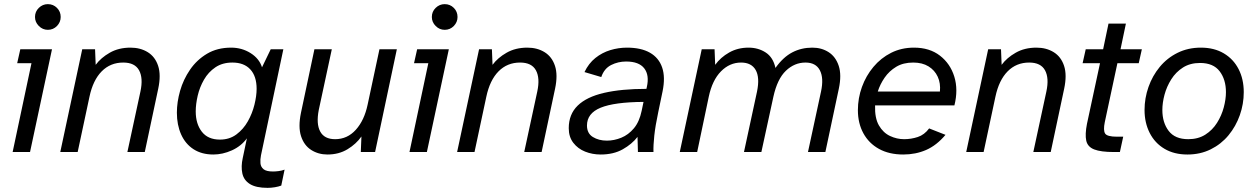

<svg xmlns="http://www.w3.org/2000/svg" viewBox="-20 -734 6060 927"><path d="M41 0 132 -429H63L78 -496H231L125 0ZM211 -590Q186 -590 167.5 -608.5Q149 -627 149 -652Q149 -678 167.5 -696Q186 -714 211 -714Q237 -714 255 -696Q273 -678 273 -652Q273 -627 255 -608.5Q237 -590 211 -590Z M271 0 377 -496H439L442 -421Q467 -455 510 -479.5Q553 -504 610 -504Q658 -504 693.5 -482Q729 -460 743.5 -416Q758 -372 744 -306L679 0H595L658 -292Q672 -357 651.5 -394.5Q631 -432 575 -432Q513 -432 471 -389.5Q429 -347 412 -267L355 0Z M1272 173Q1216 173 1186.5 154.5Q1157 136 1150 103Q1143 70 1152 29L1172 -66Q1144 -28 1099.5 -8Q1055 12 1010 12Q954 12 914.5 -13.5Q875 -39 854.5 -85Q834 -131 834 -190Q834 -241 849.5 -295.5Q865 -350 897.5 -397.5Q930 -445 979.5 -474.5Q1029 -504 1096 -504Q1148 -504 1190 -477.5Q1232 -451 1245 -409L1287 -496H1348L1240 16Q1236 36 1237.5 54Q1239 72 1252.5 83Q1266 94 1298 94Q1310 94 1325.5 92Q1341 90 1354 85L1338 162Q1325 167 1307 170Q1289 173 1272 173ZM1042 -60Q1088 -60 1121.5 -85Q1155 -110 1176.5 -148Q1198 -186 1208.5 -228.5Q1219 -271 1219 -305Q1219 -366 1188.5 -399Q1158 -432 1102 -432Q1054 -432 1020 -409Q986 -386 965 -349.5Q944 -313 934.5 -272Q925 -231 925 -196Q925 -136 954.5 -98Q984 -60 1042 -60Z M1561 12Q1517 12 1482.5 -10Q1448 -32 1433.5 -76.5Q1419 -121 1433 -189L1498 -496H1582L1519 -203Q1506 -136 1526 -99Q1546 -62 1598 -62Q1657 -62 1698 -107.5Q1739 -153 1755 -229L1812 -496H1896L1791 0H1722L1725 -75Q1700 -39 1658 -13.5Q1616 12 1561 12Z M1957 0 2048 -429H1979L1994 -496H2147L2041 0ZM2127 -590Q2102 -590 2083.5 -608.5Q2065 -627 2065 -652Q2065 -678 2083.5 -696Q2102 -714 2127 -714Q2153 -714 2171 -696Q2189 -678 2189 -652Q2189 -627 2171 -608.5Q2153 -590 2127 -590Z M2187 0 2293 -496H2355L2358 -421Q2383 -455 2426 -479.5Q2469 -504 2526 -504Q2574 -504 2609.5 -482Q2645 -460 2659.5 -416Q2674 -372 2660 -306L2595 0H2511L2574 -292Q2588 -357 2567.5 -394.5Q2547 -432 2491 -432Q2429 -432 2387 -389.5Q2345 -347 2328 -267L2271 0Z M2880 12Q2840 12 2805 -2Q2770 -16 2748 -44.5Q2726 -73 2726 -115Q2726 -182 2769 -224Q2812 -266 2896 -285.5Q2980 -305 3101 -305L3103 -314Q3116 -371 3090.5 -404Q3065 -437 3003 -437Q2964 -437 2930.5 -420Q2897 -403 2883 -362L2802 -386Q2822 -428 2854.5 -454Q2887 -480 2926.5 -492Q2966 -504 3007 -504Q3075 -504 3118 -479.5Q3161 -455 3177 -408Q3193 -361 3179 -293L3158 -192Q3144 -126 3139 -79Q3134 -32 3135 0H3060L3058 -73Q3031 -38 2986.5 -13Q2942 12 2880 12ZM2910 -55Q2945 -55 2979.5 -69Q3014 -83 3040.5 -114.5Q3067 -146 3078 -199L3087 -242Q2946 -241 2880 -214Q2814 -187 2814 -128Q2814 -90 2842.5 -72.5Q2871 -55 2910 -55Z M3262 0 3368 -496H3430L3433 -421Q3459 -457 3500.5 -480.5Q3542 -504 3594 -504Q3641 -504 3677 -480.5Q3713 -457 3724 -406Q3761 -458 3805 -481Q3849 -504 3902 -504Q3947 -504 3981 -482Q4015 -460 4029.5 -416Q4044 -372 4030 -306L3965 0H3881L3944 -292Q3958 -357 3938.5 -394.5Q3919 -432 3869 -432Q3816 -432 3774.5 -392.5Q3733 -353 3714 -267L3656 0H3572L3635 -292Q3649 -360 3628.5 -396Q3608 -432 3558 -432Q3503 -432 3461 -389.5Q3419 -347 3402 -267L3346 0Z M4341 12Q4273 12 4224 -15Q4175 -42 4148.5 -90.5Q4122 -139 4122 -202Q4122 -260 4141.5 -314Q4161 -368 4197 -411Q4233 -454 4282.5 -479Q4332 -504 4393 -504Q4468 -504 4518 -465.5Q4568 -427 4587.5 -364Q4607 -301 4588 -225H4205Q4203 -164 4223.5 -128.5Q4244 -93 4277 -77.5Q4310 -62 4345 -62Q4379 -62 4411 -72.5Q4443 -83 4466 -114L4545 -83Q4502 -32 4451.5 -10Q4401 12 4341 12ZM4218 -292H4518Q4522 -332 4507.5 -363.5Q4493 -395 4463 -413.5Q4433 -432 4389 -432Q4341 -432 4307 -411.5Q4273 -391 4251 -359Q4229 -327 4218 -292Z M4645 0 4751 -496H4813L4816 -421Q4841 -455 4884 -479.5Q4927 -504 4984 -504Q5032 -504 5067.5 -482Q5103 -460 5117.5 -416Q5132 -372 5118 -306L5053 0H4969L5032 -292Q5046 -357 5025.5 -394.5Q5005 -432 4949 -432Q4887 -432 4845 -389.5Q4803 -347 4786 -267L4729 0Z M5358 0Q5295 0 5263 -12.5Q5231 -25 5224.5 -55Q5218 -85 5228 -136L5291 -429H5207L5222 -496H5306L5332 -620H5416L5390 -496H5493L5478 -429H5375L5314 -144Q5306 -105 5315.5 -89.5Q5325 -74 5373 -74H5403L5387 0Z M5713 12Q5649 12 5602.5 -15.5Q5556 -43 5531 -92Q5506 -141 5506 -203Q5506 -260 5525 -314Q5544 -368 5579.5 -411Q5615 -454 5665.5 -479Q5716 -504 5778 -504Q5842 -504 5888.5 -476.5Q5935 -449 5960 -400.5Q5985 -352 5985 -289Q5985 -232 5966 -178Q5947 -124 5911.5 -81Q5876 -38 5825.5 -13Q5775 12 5713 12ZM5717 -62Q5765 -62 5799.5 -84Q5834 -106 5856 -141Q5878 -176 5888.5 -215.5Q5899 -255 5899 -289Q5899 -350 5868.5 -390Q5838 -430 5774 -430Q5726 -430 5691.5 -408Q5657 -386 5635 -351Q5613 -316 5602.5 -277Q5592 -238 5592 -203Q5592 -142 5622.5 -102Q5653 -62 5717 -62Z"/></svg>

Font: Atkinson Hyperlegible Next
Style: Italic
Weight: 400
Italic angle: -12°
Designer: Elliott Scott, Megan Eiswerth, Linus Boman, Theodore Petrosky, Letters from Sweden
Foundry: Applied Design Works, Letters from Sweden
Version: Version 2.001